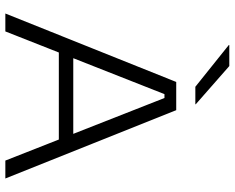

<svg xmlns="http://www.w3.org/2000/svg" viewBox="-100 -778 878 718"><g transform="rotate(90 339.0 -419.0)"><path d="M30.5 0 286.5 -639H392L647.5 0H580.5L346.5 -595H332L97.5 0ZM160.5 -200V-254H517V-200ZM227 -837.5 370 -712V-710.5H304.5L148.5 -835.5V-837.5Z"/></g></svg>

Font: Anek Gujarati SemiExpanded Light
Style: Regular
Weight: 300
Width: 6
Designer: Mrunmayee Ghaisas (Gujarati), Yesha Goshar (Latin)
Foundry: Ek Type
Version: Version 1.003